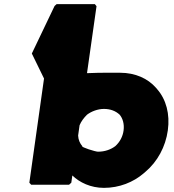

<svg xmlns="http://www.w3.org/2000/svg" viewBox="-20 -887 842 929"><path d="M578 -256C574 -226 560 -200 538 -180C517 -164 488 -153 454 -153C442 -153 371 -175 378 -180C367 -193 359 -210 358 -231L365 -281C373 -300 385 -316 401 -332C422 -348 453 -360 483 -360C514 -360 540 -350 559 -332C574 -314 582 -287 578 -256ZM325 -3 330 -38C365 -4 419 22 483 22C557 22 625 -5 676 -49L684 -56C742 -105 781 -177 792 -256C803 -335 784 -406 740 -456L734 -463C695 -507 635 -535 561 -535C532 -535 470 -536 401 -533L447 -857L439 -867H254L244 -858L134 -628L193 -507L122 -3L131 7H314Z"/></svg>

Font: Hussar Woodtype
Style: UltraObl
Weight: 900
Foundry: Cannot Into Space Fonts
Version: Version 1.07